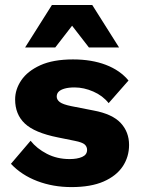

<svg xmlns="http://www.w3.org/2000/svg" viewBox="-20 -752 574 782"><path d="M270.9 10Q196 10 131.7 -14.5Q67.5 -39 24.5 -84.8L104.6 -178.7Q129.7 -146.9 171.1 -125.5Q212.5 -104.1 263.6 -104.1Q294.8 -104.1 314.8 -113Q334.7 -121.8 334.7 -141.5Q334.7 -154.6 325 -163.5Q315.2 -172.3 285 -178.3L215.5 -192.4Q120.7 -211.4 81.2 -248.8Q41.6 -286.2 41.6 -347Q41.6 -388 66.9 -425.3Q92.1 -462.5 144.3 -486.3Q196.5 -510 277.3 -510Q353.3 -510 411.1 -487.9Q468.9 -465.8 503.4 -424.1L422.5 -332Q398.4 -362.4 360 -379.1Q321.7 -395.9 283.7 -395.9Q260 -395.9 243.5 -391.3Q227.1 -386.7 219 -378.7Q211 -370.7 211 -358.6Q211 -345.8 223.6 -336.2Q236.2 -326.7 270.3 -319.7L361.3 -301.9Q437.8 -287.6 471.8 -250.9Q505.7 -214.2 505.7 -161.7Q505.7 -113.3 479.9 -74.4Q454 -35.5 402 -12.7Q350 10 270.9 10ZM465 -558.6H342.2L273.6 -647.2L205 -558.6H82.2L191.4 -731.6H355.8Z"/></svg>

Font: Work Sans
Style: Regular
Weight: 400
Designer: Wei Huang
Foundry: Wei Huang
Version: Version 2.006; ttfautohint (v1.8.1.43-b0c9)